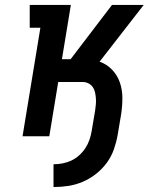

<svg xmlns="http://www.w3.org/2000/svg" viewBox="-20 -550 640 775"><path d="M196 205V113Q214 113 232.5 109.5Q251 106 268 98Q285 90 299.5 77Q314 64 324.5 48Q335 32 341 14.5Q347 -3 350 -21L364 -104Q366 -117 367 -129.5Q368 -142 367 -154Q366 -166 363.5 -177.5Q361 -189 354.5 -198.5Q348 -208 337 -213.5Q326 -219 314 -219H215L179 0H71L143 -438H100V-530H266L230 -311H265L432 -530H560L382 -301Q411 -291 432.5 -268.5Q454 -246 464 -216.5Q474 -187 474 -154.5Q474 -122 469 -89L455 -6Q450 23 440 52Q430 81 411.5 106.5Q393 132 367.5 152Q342 172 313.5 184Q285 196 255.5 200.5Q226 205 196 205Z"/></svg>

Font: Iosevka Curly Slab SmBdEx
Style: Italic
Weight: 600
Width: 7
Italic angle: -9°
Monospace: yes
Designer: Belleve Invis
Foundry: Belleve Invis
Version: Version 11.1.0; ttfautohint (v1.8.3)